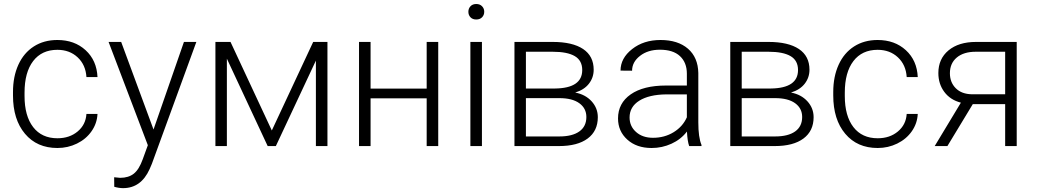

<svg xmlns="http://www.w3.org/2000/svg" viewBox="-20 -741 5259 974"><path d="M271.5 -39.6Q332.5 -39.6 373.8 -74Q415 -108.4 418.5 -163.1H474.6Q472.2 -114.7 444.3 -75Q416.5 -35.2 370.4 -12.7Q324.2 9.8 271.5 9.8Q167.5 9.8 106.7 -62.5Q45.9 -134.8 45.9 -256.8V-274.4Q45.9 -352.5 73.2 -412.6Q100.6 -472.7 151.6 -505.4Q202.6 -538.1 271 -538.1Q357.9 -538.1 414.3 -486.3Q470.7 -434.6 474.6 -350.1H418.5Q414.6 -412.1 373.8 -450.2Q333 -488.3 271 -488.3Q191.9 -488.3 148.2 -431.2Q104.5 -374 104.5 -271V-253.9Q104.5 -152.8 148.2 -96.2Q191.9 -39.6 271.5 -39.6Z M758.8 -84 913.1 -528.3H976.1L750.5 89.8L738.8 117.2Q695.3 213.4 604.5 213.4Q583.5 213.4 559.6 206.5L559.1 158.2L589.4 161.1Q632.3 161.1 658.9 139.9Q685.5 118.7 704.1 66.9L730 -4.4L530.8 -528.3H594.7Z M1358.9 -79.1 1568.8 -528.3H1641.1V0H1582.5V-433.6L1379.4 0H1337.9L1130.9 -443.4V0H1072.8V-528.3H1149.4Z M2203.1 0H2144.5V-242.2H1859.9V0H1801.3V-528.3H1859.9V-291.5H2144.5V-528.3H2203.1Z M2424.8 0H2366.2V-528.3H2424.8ZM2356 -681.2Q2356 -697.8 2366.7 -709.2Q2377.4 -720.7 2396 -720.7Q2414.6 -720.7 2425.5 -709.2Q2436.5 -697.8 2436.5 -681.2Q2436.5 -664.6 2425.5 -653.3Q2414.6 -642.1 2396 -642.1Q2377.4 -642.1 2366.7 -653.3Q2356 -664.6 2356 -681.2Z M2589.8 0V-528.3H2783.7Q2884.3 -528.3 2938 -492.4Q2991.7 -456.5 2991.7 -387.2Q2991.7 -347.7 2967.8 -316.7Q2943.8 -285.6 2897.9 -271.5Q2949.7 -261.7 2981.2 -227.1Q3012.7 -192.4 3012.7 -146.5Q3012.7 -76.7 2961.2 -38.3Q2909.7 0 2815.4 0ZM2647.9 -243.2V-48.8H2817.4Q2883.3 -48.8 2918.9 -74.2Q2954.6 -99.6 2954.6 -147.5Q2954.6 -191.4 2918.9 -217.3Q2883.3 -243.2 2817.4 -243.2ZM2647.9 -292H2795.9Q2933.6 -293.9 2933.6 -385.7Q2933.6 -434.1 2895.8 -456.3Q2857.9 -478.5 2783.7 -478.5H2647.9Z M3476.1 0Q3467.3 -24.9 3464.8 -73.7Q3434.1 -33.7 3386.5 -12Q3338.9 9.8 3285.6 9.8Q3209.5 9.8 3162.4 -32.7Q3115.2 -75.2 3115.2 -140.1Q3115.2 -217.3 3179.4 -262.2Q3243.7 -307.1 3358.4 -307.1H3464.4V-367.2Q3464.4 -423.8 3429.4 -456.3Q3394.5 -488.8 3327.6 -488.8Q3266.6 -488.8 3226.6 -457.5Q3186.5 -426.3 3186.5 -382.3L3127.9 -382.8Q3127.9 -445.8 3186.5 -491.9Q3245.1 -538.1 3330.6 -538.1Q3418.9 -538.1 3470 -493.9Q3521 -449.7 3522.5 -370.6V-120.6Q3522.5 -43.9 3538.6 -5.9V0ZM3292.5 -42Q3351.1 -42 3397.2 -70.3Q3443.4 -98.6 3464.4 -146V-262.2H3359.9Q3272.5 -261.2 3223.1 -230.2Q3173.8 -199.2 3173.8 -145Q3173.8 -100.6 3206.8 -71.3Q3239.7 -42 3292.5 -42Z M3684.6 0V-528.3H3878.4Q3979 -528.3 4032.7 -492.4Q4086.4 -456.5 4086.4 -387.2Q4086.4 -347.7 4062.5 -316.7Q4038.6 -285.6 3992.7 -271.5Q4044.4 -261.7 4075.9 -227.1Q4107.4 -192.4 4107.4 -146.5Q4107.4 -76.7 4055.9 -38.3Q4004.4 0 3910.2 0ZM3742.7 -243.2V-48.8H3912.1Q3978 -48.8 4013.7 -74.2Q4049.3 -99.6 4049.3 -147.5Q4049.3 -191.4 4013.7 -217.3Q3978 -243.2 3912.1 -243.2ZM3742.7 -292H3890.6Q4028.3 -293.9 4028.3 -385.7Q4028.3 -434.1 3990.5 -456.3Q3952.6 -478.5 3878.4 -478.5H3742.7Z M4432.6 -39.6Q4493.7 -39.6 4534.9 -74Q4576.2 -108.4 4579.6 -163.1H4635.7Q4633.3 -114.7 4605.5 -75Q4577.6 -35.2 4531.5 -12.7Q4485.4 9.8 4432.6 9.8Q4328.6 9.8 4267.8 -62.5Q4207 -134.8 4207 -256.8V-274.4Q4207 -352.5 4234.4 -412.6Q4261.7 -472.7 4312.7 -505.4Q4363.8 -538.1 4432.1 -538.1Q4519 -538.1 4575.4 -486.3Q4631.8 -434.6 4635.7 -350.1H4579.6Q4575.7 -412.1 4534.9 -450.2Q4494.1 -488.3 4432.1 -488.3Q4353 -488.3 4309.3 -431.2Q4265.6 -374 4265.6 -271V-253.9Q4265.6 -152.8 4309.3 -96.2Q4353 -39.6 4432.6 -39.6Z M5137.7 -528.3V0H5079.1V-212.9H4915L4786.1 0H4721.7L4854.5 -220.2Q4800.3 -234.4 4770.3 -274.9Q4740.2 -315.4 4740.2 -370.6Q4740.2 -442.4 4791.7 -485.4Q4843.3 -528.3 4931.2 -528.3ZM4798.8 -369.6Q4798.8 -323.2 4828.4 -293.5Q4857.9 -263.7 4910.6 -262.7H5079.1V-478.5H4929.7Q4868.7 -478.5 4833.7 -449.2Q4798.8 -419.9 4798.8 -369.6Z"/></svg>

Font: Roboto-Light
Style: Regular
Weight: 300
Designer: Google
Version: Version 2.137; 2017